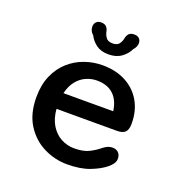

<svg xmlns="http://www.w3.org/2000/svg" viewBox="-124 -787 868 908"><g transform="rotate(20 309.5 -333.0)"><path d="M310.5 10.5Q248 10.5 191.8 -17.5Q135.5 -45.5 100.5 -101Q65.5 -156.5 65.5 -239Q65.5 -301.5 86 -348Q106.5 -394.5 141 -425.5Q175.5 -456.5 219.2 -472Q263 -487.5 309.5 -487.5Q376.5 -487.5 426.5 -461Q476.5 -434.5 504.2 -386.8Q532 -339 532 -274.5Q532 -245 519.8 -232Q507.5 -219 477.5 -219H174Q178 -171 198 -138.2Q218 -105.5 249 -88.8Q280 -72 315.5 -72Q362.5 -72 391 -86.8Q419.5 -101.5 439 -118Q449.5 -126.5 461.2 -132Q473 -137.5 487 -137.5Q505.5 -137.5 516.5 -126.2Q527.5 -115 527.5 -96.5Q527.5 -82.5 519.5 -71Q511.5 -59.5 498 -48.5Q470 -25.5 423.5 -7.5Q377 10.5 310.5 10.5ZM179.5 -300H430Q422.5 -354 391.8 -382.2Q361 -410.5 309 -410.5Q281 -410.5 254.8 -399Q228.5 -387.5 208.8 -363.2Q189 -339 179.5 -300ZM400.5 -675.5Q416.5 -675.5 425.2 -666.8Q434 -658 434 -643.5Q434 -636 430.5 -626.8Q427 -617.5 418.5 -608.5Q406.5 -582.5 380.8 -563.8Q355 -545 316 -545Q278.5 -545 254.5 -562.5Q230.5 -580 218.5 -604.5Q208 -614 204 -624Q200 -634 200 -642.5Q200 -657.5 209 -666.5Q218 -675.5 232.5 -675.5Q252 -675.5 260.2 -666Q268.5 -656.5 271 -643Q274 -627.5 283.8 -614Q293.5 -600.5 317 -600.5Q340.5 -600.5 350 -614Q359.5 -627.5 362 -642.5Q364.5 -656.5 373 -666Q381.5 -675.5 400.5 -675.5Z"/></g></svg>

Font: Sono ExtraLight Monospace Medium
Style: Regular
Weight: 500
Version: Version 2.112